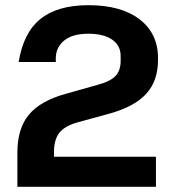

<svg xmlns="http://www.w3.org/2000/svg" viewBox="-20 -720 671 740"><path d="M232 -358 356 -393Q405 -406 425 -427Q445 -448 445 -485V-504Q445 -545 412 -567.5Q379 -590 321 -590Q259 -590 227 -563.5Q195 -537 195 -495V-481H52Q70 -594 136 -647Q202 -700 321 -700Q447 -700 518 -645.5Q589 -591 589 -496V-489Q589 -409 544.5 -359.5Q500 -310 405 -283L281 -249Q230 -235 209 -208.5Q188 -182 188 -133V-116H581V0H47V-132Q47 -224 91 -277.5Q135 -331 232 -358Z"/></svg>

Font: Mozilla Text BETA
Style: Bold
Weight: 700
Designer: Studio DRAMA
Foundry: Studio DRAMA
Version: Version 0.100